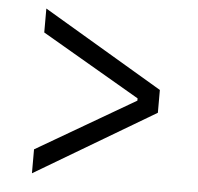

<svg xmlns="http://www.w3.org/2000/svg" viewBox="-46 -613 691 671"><g transform="rotate(5 300.0 -277.0)"><path d="M90 12V-72L435 -273V-281L90 -482V-566L510 -317V-237Z"/></g></svg>

Font: IBM Plex Sans
Style: Regular
Weight: 400
Designer: Mike Abbink, Paul van der Laan, Pieter van Rosmalen
Foundry: Bold Monday
Version: Version 3.201